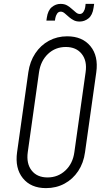

<svg xmlns="http://www.w3.org/2000/svg" viewBox="-20 -953 554 989"><path d="M217 16Q139 16 97.8 -35Q56.5 -86 68 -169L126 -581Q134 -636.5 161.8 -678.2Q189.5 -720 232 -743Q274.5 -766 326 -766Q404 -766 445.8 -715.2Q487.5 -664.5 476 -581L418 -169Q410.5 -113.5 382.8 -71.8Q355 -30 312.2 -7Q269.5 16 217 16ZM225 -39Q278.5 -39 316.8 -74.8Q355 -110.5 363 -169L421 -581Q429.5 -639.5 401 -675.2Q372.5 -711 319 -711Q265 -711 227.2 -675.2Q189.5 -639.5 181 -581L123 -169Q115 -110.5 143 -74.8Q171 -39 225 -39ZM390.5 -842Q372 -842 359.5 -848.8Q347 -855.5 338 -863Q324.5 -874.5 314 -883.8Q303.5 -893 293 -893Q280.5 -893 273.8 -882.2Q267 -871.5 265 -860L263 -847H219L221 -861Q226.5 -899.5 246.8 -916.2Q267 -933 292 -933Q312.5 -933 326.2 -924.8Q340 -916.5 349 -908Q360.5 -898.5 370.2 -889.8Q380 -881 391 -881Q403 -881 410.2 -892.5Q417.5 -904 419 -916L421 -933H465L462 -913Q456.5 -875 436 -858.5Q415.5 -842 390.5 -842Z"/></svg>

Font: Mohave Light Light
Style: Italic
Weight: 300
Italic angle: -8°
Version: Version 2.003